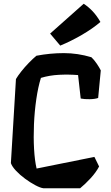

<svg xmlns="http://www.w3.org/2000/svg" viewBox="-20 -1003 592 1023"><path d="M515 -886Q473 -850 415 -816.5Q357 -783 301 -760L247 -824L426 -983Q452 -966 474 -942.5Q496 -919 515 -886ZM175 -105 483 -167 508 -116Q492 -85 463 -53.5Q434 -22 407 0H211Q195 -2 168.5 -16Q142 -30 114 -50.5Q86 -71 65 -93.5Q44 -116 38 -134L65 -582Q75 -599 93.5 -622.5Q112 -646 134 -668.5Q156 -691 174 -706Q247 -720 320.5 -720Q394 -720 467 -698Q481 -685 495 -664.5Q509 -644 517 -628L503 -481Q486 -475 458 -474.5Q430 -474 410 -478L396 -603Q347 -607 295.5 -604.5Q244 -602 198 -588Q183 -540 173.5 -475Q164 -410 161 -340.5Q158 -271 161.5 -209Q165 -147 175 -105Z"/></svg>

Font: Langar
Style: Regular
Weight: 400
Designer: Alessia Mazzarella
Foundry: Typeland
Version: Version 1.001; ttfautohint (v1.8.3)